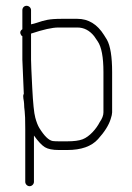

<svg xmlns="http://www.w3.org/2000/svg" viewBox="-20 -530 456 663"><path d="M71.7 -510C80 -510 87.2 -503.2 87.2 -495V-446C93.9 -447.3 100.7 -449.2 107.7 -451.5C133.6 -460.1 148.8 -465 193.2 -465H247.2C285.2 -465 315.9 -446.3 339.2 -409L349.2 -393C361.2 -371.4 367.2 -334.1 367.2 -281V-142C367.2 -136.7 365.5 -129 362.2 -119C355.6 -97.6 341 -74.4 318.4 -49.5C295.9 -24.5 260.4 -12 212.2 -12H183.2C161.9 -12 145.8 -15.2 135.2 -21.6C124.5 -28.1 111.8 -41.5 97.2 -62V98C97.2 105.9 90.1 113 82.2 113C74.3 113 67.2 105.9 67.2 98V-84C67.2 -116 66.5 -136.7 65.2 -146C63.9 -155.3 63.2 -163.8 63.2 -171.5C63.2 -183.5 56.9 -197.2 62.2 -206L57.2 -324V-405C55.9 -406.3 54.5 -407.3 53.2 -408C47.9 -416.7 49.2 -423.7 57.2 -429V-495C57.2 -503.2 63.3 -510 71.7 -510ZM87.2 -414V-324C87.2 -312.7 88.6 -280.4 91.3 -227.2C94 -174 97.5 -139.5 101.8 -123.9C106 -108.3 110.7 -96.4 115.7 -88.2C132.8 -60.4 148.3 -45.3 162.2 -43C167.5 -42.3 174.5 -42 183.2 -42H212.2C235.1 -42 252.8 -44.3 265.2 -49C289.4 -58.1 313.1 -85.9 324.2 -108C332.9 -120.4 337.2 -131.7 337.2 -142V-281C337.2 -332.7 330.5 -368.2 317.2 -387.4C311.9 -395.1 307.9 -401 305.2 -405C289.2 -425 269.9 -435 247.2 -435H181.2C160.5 -435 129.2 -428 87.2 -414Z"/></svg>

Font: MewTooHand
Style: Reversed
Weight: 400
Designer: Mew Too, Robert Jablonski
Version: Version 0.77